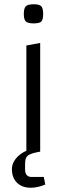

<svg xmlns="http://www.w3.org/2000/svg" viewBox="-20 -713 313 903"><path d="M92 -647Q92 -674 101.5 -683.5Q111 -693 139 -693Q165 -693 174 -683.5Q183 -674 183 -647Q183 -621 174.5 -612Q166 -603 139 -603Q111 -603 101.5 -612Q92 -621 92 -647ZM193 155Q156 170 125 170Q84 170 60 146.5Q36 123 36 82Q36 56 54.5 33Q73 10 104 -4V-499L169 -511V0L145 5Q116 12 107 22.5Q98 33 98 58V85Q98 101 105.5 110Q113 119 126 119H186Z"/></svg>

Font: Changa ExtraLight
Style: Regular
Weight: 275
Designer: Eduardo Rodriguez Tunni
Foundry: Eduardo Rodriguez Tunni
Version: Version 2.002; ttfautohint (v1.5) -l 8 -r 50 -G 200 -x 14 -H